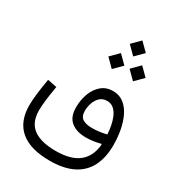

<svg xmlns="http://www.w3.org/2000/svg" viewBox="-239 -949 1224 1334"><g transform="rotate(30 373.0 -282.0)"><path d="M442.9 -740.8 506.9 -676.6 571.2 -740.8 506.9 -804.9ZM528 -590.4 592 -526.3 656.3 -590.4 592 -654.6ZM357.8 -590.4 421.8 -526.3 486.1 -590.4 421.8 -654.6ZM622.3 -117.5Q598 -111.3 568.8 -107Q539.6 -102.7 506.1 -102.7Q459.2 -102.7 432 -119.6Q404.9 -136.5 404.9 -182Q404.9 -214.4 415.8 -245.9Q426.7 -277.4 449.1 -298.2Q471.4 -319 505.7 -319Q537.7 -319 559.5 -299.8Q581.3 -280.6 594.6 -250Q607.9 -219.3 614.4 -184.3Q620.9 -149.3 622.3 -117.5ZM507.5 -399Q453.1 -399 415.7 -367.2Q378.3 -335.5 359 -284Q339.7 -232.6 339.7 -172.7Q339.7 -95.5 383.8 -60Q427.9 -24.5 502.8 -24.5Q535.4 -24.5 565.6 -29.3Q595.8 -34 619.5 -40.6L622.9 -36Q614.5 61.1 551.9 111.2Q489.2 161.3 368.8 161.3Q248.8 161.3 188.1 116.3Q127.4 71.2 127.4 -26.5Q127.4 -60.4 133.1 -108.9Q138.8 -157.3 150.8 -225.6L76.4 -240.7Q63.8 -167.3 57.6 -113.7Q51.3 -60.1 51.3 -23.3Q51.3 107.4 130.5 174.2Q209.6 241 365.5 241Q476.9 241 550.5 204.4Q624 167.7 660.3 97.4Q696.5 27.2 696.5 -73.3Q696.5 -132.8 686.1 -190.6Q675.6 -248.4 652.9 -295.6Q630.3 -342.7 594.3 -370.8Q558.2 -399 507.5 -399Z"/></g></svg>

Font: Estedad-FD VF
Style: Regular
Weight: 100
Designer: Amin Abedi
Version: Version 7.3